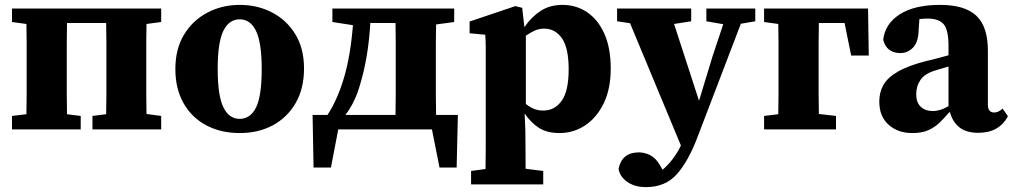

<svg xmlns="http://www.w3.org/2000/svg" viewBox="-20 -529 4141 785"><path d="M29 0V-55L88 -62Q89 -100 89 -140.5Q89 -181 89 -215V-279Q89 -313 89 -353.5Q89 -394 88 -431L29 -439V-494H639V-439L579 -431Q578 -394 578 -353.5Q578 -313 578 -279V-215Q578 -181 578 -140.5Q578 -100 579 -63L639 -55V0H358V-55L414 -62Q415 -100 415 -140.5Q415 -181 415 -215V-279Q415 -314 415 -356Q415 -398 414 -435H254Q253 -398 253 -356Q253 -314 253 -279V-215Q253 -181 253 -140.5Q253 -100 254 -62L310 -55V0Z M960 15Q883 15 823.5 -16.5Q764 -48 730.5 -107Q697 -166 697 -247Q697 -329 732.5 -387.5Q768 -446 828 -477.5Q888 -509 960 -509Q1033 -509 1092.5 -478Q1152 -447 1187.5 -389Q1223 -331 1223 -249Q1223 -167 1189 -108Q1155 -49 1096 -17Q1037 15 960 15ZM960 -43Q1004 -43 1027 -90Q1050 -137 1050 -246Q1050 -354 1027 -402Q1004 -450 960 -450Q916 -450 893 -402.5Q870 -355 870 -247Q870 -139 893 -91Q916 -43 960 -43Z M1453 -186Q1432 -110 1392 -59H1597Q1598 -97 1598 -138.5Q1598 -180 1598 -215V-279Q1598 -314 1598 -356Q1598 -398 1597 -435H1494Q1490 -364 1479.5 -301.5Q1469 -239 1453 -186ZM1339 -439V-494H1837V-439L1763 -429Q1762 -392 1762 -352Q1762 -312 1762 -279V-215Q1762 -180 1762 -138.5Q1762 -97 1763 -59H1852L1847 156H1777L1746 0H1363L1333 156H1262L1258 -59H1319Q1360 -122 1386.5 -211.5Q1413 -301 1423 -426Z M2204 -412Q2184 -412 2165.5 -403.5Q2147 -395 2130 -383V-104Q2146 -91 2163 -84Q2180 -77 2201 -77Q2248 -77 2276.5 -117Q2305 -157 2305 -245Q2305 -333 2277.5 -372.5Q2250 -412 2204 -412ZM2268 15Q2216 15 2183 -6.5Q2150 -28 2125 -65L2128 7Q2128 42 2128.5 80.5Q2129 119 2129 161L2201 170V225H1906V170L1965 162Q1966 119 1966 80Q1966 41 1966 4V-271Q1966 -308 1966 -332.5Q1966 -357 1964 -387L1900 -393V-441L2087 -504L2115 -497L2124 -418Q2153 -460 2190.5 -484.5Q2228 -509 2280 -509Q2336 -509 2380.5 -479Q2425 -449 2451 -391Q2477 -333 2477 -248Q2477 -166 2448.5 -107Q2420 -48 2372.5 -16.5Q2325 15 2268 15Z M2868 -442V-494H3068V-442L3009 -432L2832 31Q2795 129 2748 182.5Q2701 236 2621 236Q2575 236 2544.5 214.5Q2514 193 2509 161Q2523 94 2592 94Q2616 94 2638.5 105.5Q2661 117 2678 146L2689 165Q2734 127 2764 66L2556 -434L2503 -442V-494H2806V-442L2736 -431L2838 -117L2893 -298L2937 -430Z M3104 -439V-494H3529L3532 -302H3460L3433 -435H3328Q3327 -398 3327 -356Q3327 -314 3327 -279V-215Q3327 -181 3327 -141Q3327 -101 3328 -63L3398 -55V0H3104V-55L3162 -62Q3163 -100 3163 -140.5Q3163 -181 3163 -215V-279Q3163 -313 3163 -353.5Q3163 -394 3162 -431Z M3980 14Q3931 14 3903 -8Q3875 -30 3864 -70H3861Q3841 -46 3821 -27Q3801 -8 3775 3.5Q3749 15 3710 15Q3651 15 3613 -19Q3575 -53 3575 -114Q3575 -152 3592 -182Q3609 -212 3651.5 -236.5Q3694 -261 3769 -280Q3792 -285 3814 -291Q3836 -297 3858 -303V-343Q3858 -405 3839 -429Q3820 -453 3773 -453Q3765 -453 3756.5 -452.5Q3748 -452 3739 -451L3736 -408Q3735 -357 3713 -334.5Q3691 -312 3662 -312Q3605 -312 3591 -366Q3598 -431 3658 -470Q3718 -509 3824 -509Q3925 -509 3972 -464.5Q4019 -420 4019 -322V-101Q4019 -69 4045 -69Q4062 -69 4079 -85L4101 -54Q4065 14 3980 14ZM3726 -143Q3726 -110 3744.5 -92.5Q3763 -75 3794 -75Q3824 -75 3858 -95V-257Q3844 -253 3830.5 -249Q3817 -245 3804 -241Q3761 -228 3743.5 -202.5Q3726 -177 3726 -143Z"/></svg>

Font: Source Serif 4 SmText
Style: Bold
Weight: 700
Designer: Frank Grießhammer
Foundry: Adobe
Version: Version 4.005;hotconv 1.1.0;makeotfexe 2.6.0